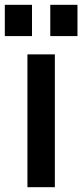

<svg xmlns="http://www.w3.org/2000/svg" viewBox="-57 -778 342 798"><path d="M57 -552H171V0H57ZM-37 -758H76V-628H-37ZM152 -758H265V-628H152Z"/></svg>

Font: Involve SemiBold
Style: Regular
Weight: 600
Designer: Stefan Peev
Foundry: Context Ltd.
Version: Version 1.001